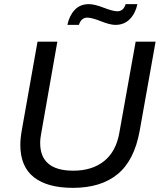

<svg xmlns="http://www.w3.org/2000/svg" viewBox="-20 -885 771 917"><path d="M301.8 -766.1Q311 -810.1 336.7 -837.6Q362.3 -865.2 404.8 -865.2Q431.6 -865.2 475.6 -848.1Q519.5 -831.1 541 -831.1Q569.3 -831.1 580.1 -865.2H636.2Q627 -821.3 600.1 -793.7Q573.2 -766.1 530.8 -766.1Q505.9 -766.1 462.2 -783.4Q418.5 -800.8 397 -800.8Q367.7 -800.8 356.9 -766.1ZM328.1 12.2Q206.5 12.2 141.8 -38.6Q77.1 -89.4 77.1 -192.9Q77.1 -225.1 85 -268.1L159.2 -686H253.9L178.2 -255.9Q171.9 -225.1 171.9 -202.1Q171.9 -69.8 330.1 -69.8Q419.9 -69.8 477.1 -115.5Q534.2 -161.1 549.8 -250L627.9 -686H723.1L647 -259.8Q621.6 -119.1 542 -53.5Q462.4 12.2 328.1 12.2Z"/></svg>

Font: Archivo
Style: Italic
Weight: 400
Italic angle: -10°
Designer: Hector Gatti
Foundry: Omnibus-Type
Version: Version 2.001